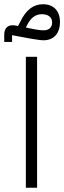

<svg xmlns="http://www.w3.org/2000/svg" viewBox="-41 -886 303 906"><path d="M-21 -688H16V-720L102 -704C137 -698 153 -696 165 -696C212 -696 242 -728 242 -782C242 -836 211 -866 162 -866C117 -866 82 -840 55 -784L44 -763L36 -765C-6 -774 -21 -751 -21 -722ZM87 -768C105 -803 127 -819 157 -819C187 -819 205 -804 205 -780C205 -757 190 -743 166 -743C154 -743 141 -744 111 -750L81 -756ZM81 0H134V-618H81Z"/></svg>

Font: IBM Plex Arabic Light
Style: Regular
Weight: 300
Designer: Mike Abbink, Paul van der Laan, Pieter van Rosmalen, Wael Morcos, Khajak Apelian
Foundry: Bold Monday
Version: Version 1.0